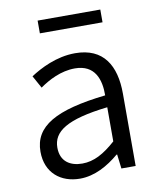

<svg xmlns="http://www.w3.org/2000/svg" viewBox="-83 -796 725 875"><g transform="rotate(-10 279.0 -358.5)"><path d="M217 13C285 13 347 -22 399 -66H402L410 0H476V-335C476 -465 424 -554 293 -554C206 -554 130 -514 84 -484L116 -426C157 -455 215 -486 280 -486C373 -486 396 -414 395 -341C163 -315 60 -257 60 -139C60 -41 128 13 217 13ZM239 -53C184 -53 139 -79 139 -144C139 -218 204 -264 395 -286V-128C340 -79 293 -53 239 -53ZM151 -671H441V-730H151Z"/></g></svg>

Font: Noto Sans KR DemiLight
Style: Regular
Weight: 350
Designer: Ryoko NISHIZUKA 西塚涼子 (kana, bopomofo & ideographs); Paul D. Hunt (Latin, Greek & Cyrillic); Sandoll Communications 산돌커뮤니
Foundry: Adobe
Version: Version 2.004;hotconv 1.0.118;makeotfexe 2.5.65603